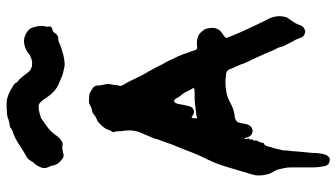

<svg xmlns="http://www.w3.org/2000/svg" viewBox="-240 -696 1026 586"><g transform="rotate(-90 273.0 -403.0)"><path d="M75 90Q74 90 68 88Q65 87 61 81Q60 78 59 75Q58 72 58 69Q55 54 55 39V-30Q55 -39 53 -48Q51 -57 49 -66Q49 -68 47 -72Q46 -75 44 -78.5Q42 -82 40 -85Q36 -92 34 -100Q32 -108 31 -115Q30 -126 31 -136Q33 -142 34 -147.5Q35 -153 37 -158Q40 -166 42 -174.5Q44 -183 47 -192L62 -241Q69 -262 80 -284Q91 -305 101 -331Q103 -337 106 -344Q110 -355 114.5 -365.5Q119 -376 123 -386L138 -428Q140 -432 141 -436Q142 -440 143 -444Q151 -464 159 -482Q165 -494 167 -508Q169 -522 167 -536Q166 -542 165.5 -548.5Q165 -555 165 -561Q165 -564 163.5 -566.5Q162 -569 163 -572Q164 -574 165.5 -576Q167 -578 168 -580Q171 -591 177.5 -599.5Q184 -608 192 -615Q196 -619 203 -621Q207 -623 210.5 -625Q214 -627 217 -630Q222 -634 228 -635Q236 -636 245 -641Q253 -646 263 -644H272Q279 -644 287 -639Q289 -638 291.5 -636.5Q294 -635 297 -633Q305 -627 305 -618Q305 -611 306.5 -605Q308 -599 309 -592Q311 -586 309 -579Q308 -577 308 -574.5Q308 -572 307 -570Q307 -566 306.5 -562Q306 -558 305 -554Q302 -547 307 -540Q315 -527 321.5 -513Q328 -499 335 -485L353 -453Q361 -440 369 -422Q371 -419 372.5 -416Q374 -413 376 -410Q379 -405 381.5 -399Q384 -393 387 -387Q395 -372 400.5 -356.5Q406 -341 412 -324Q412 -323 412.5 -322.5Q413 -322 413 -321Q414 -314 423 -314Q426 -315 429.5 -315Q433 -315 436 -315Q447 -315 455 -311Q460 -310 465 -305Q473 -297 476 -292Q479 -287 480 -277Q484 -258 472 -244L466 -239Q464 -237 461 -235.5Q458 -234 456 -232Q451 -228 450.5 -226Q450 -224 453 -217L468 -181Q477 -161 486.5 -141Q496 -121 506 -101Q510 -94 512.5 -87Q515 -80 516 -72Q517 -66 516.5 -60Q516 -54 515 -48Q515 -47 513 -41Q510 -37 507.5 -33Q505 -29 502 -25Q494 -14 489 0Q487 9 476 14Q470 17 463 14Q454 11 451 2L449 -3Q446 -13 440 -22Q436 -29 432.5 -36.5Q429 -44 425 -51Q424 -53 424 -54.5Q424 -56 423 -57Q422 -63 419.5 -68.5Q417 -74 414 -79Q408 -94 401.5 -108.5Q395 -123 388 -138L373 -170Q372 -173 371 -176.5Q370 -180 368 -184L356 -211Q356 -213 354 -217Q349 -225 341 -226Q334 -226 328 -227Q322 -228 316 -228Q300 -228 284 -225Q268 -222 254 -214Q235 -203 215 -200Q211 -200 207 -199Q203 -198 199 -196Q193 -192 192 -187Q190 -181 190 -178L187 -164Q186 -157 179 -150Q174 -145 165 -145Q152 -147 148 -158Q147 -161 146 -164Q145 -167 144 -171Q140 -165 143 -161Q145 -157 141 -154Q139 -152 140 -151Q142 -147 139 -144Q136 -141 137 -137Q138 -135 137 -132Q132 -125 130 -115Q131 -111 125 -109Q123 -109 123 -107Q121 -104 119 -98Q118 -93 116.5 -87.5Q115 -82 113 -77L107 -52V-48Q107 -39 105.5 -30.5Q104 -22 104 -13L101 20Q100 27 99.5 34.5Q99 42 99 50Q98 56 97.5 61.5Q97 67 95 73Q93 82 88 86Q84 92 75 90ZM205 -315H206Q216 -317 225 -318Q234 -319 243 -320Q249 -321 255 -321.5Q261 -322 267 -322H288Q290 -322 292 -322.5Q294 -323 295 -323Q297 -323 297 -327Q294 -331 292 -335Q290 -339 288 -343Q282 -357 272 -367Q271 -369 270 -370.5Q269 -372 268 -374Q267 -376 265.5 -378.5Q264 -381 262 -383Q257 -387 252 -381L249 -373Q248 -365 246 -356.5Q244 -348 242 -340Q242 -338 240 -334Q238 -328 230.5 -325Q223 -322 215 -327L209 -331Q209 -331 207 -331Q205 -327 205 -325Q205 -323 205.5 -321Q206 -319 204 -317Q202 -315 205 -315ZM364 -719Q355 -721 345.5 -723Q336 -725 328 -729L314 -735Q288 -745 271 -770L259 -787Q256 -791 252 -794Q248 -798 243 -798Q239 -798 235.5 -798Q232 -798 229 -797Q224 -796 219.5 -795Q215 -794 210 -792Q209 -792 208 -791.5Q207 -791 206 -791L182 -774Q164 -762 150 -741Q147 -737 143 -733.5Q139 -730 134 -727Q128 -724 122 -725Q120 -726 115 -726Q110 -725 105 -724.5Q100 -724 95 -722Q86 -721 81 -726Q69 -734 64 -745Q61 -750 61 -754Q60 -761 56 -768Q50 -781 56 -793Q58 -798 61 -803Q64 -808 68 -812Q70 -813 71 -815Q72 -817 73 -819L80 -829Q81 -830 82 -831Q83 -832 84 -833L100 -842Q108 -847 115.5 -851.5Q123 -856 130 -861Q144 -870 160 -876Q170 -878 176 -884Q178 -886 182 -886Q184 -887 189 -887Q192 -888 195 -888.5Q198 -889 201 -890Q207 -893 213.5 -894Q220 -895 227 -895Q232 -896 248 -896Q264 -896 280 -889Q290 -885 300 -878Q303 -877 305.5 -875Q308 -873 310 -871Q312 -870 313 -868Q314 -866 315 -864Q323 -858 329 -851Q335 -844 341 -836Q343 -833 345 -830.5Q347 -828 349 -826Q355 -821 362 -819Q381 -815 399 -826Q401 -828 403 -829Q413 -837 424 -840Q448 -848 469 -833Q479 -826 482 -816Q485 -807 486.5 -798Q488 -789 486 -780Q485 -777 484.5 -774Q484 -771 485 -768Q487 -759 477.5 -756.5Q468 -754 466 -750L462 -744Q459 -742 456 -740Q453 -738 449 -738Q444 -739 439.5 -737Q435 -735 430 -733Q422 -729 413 -727Q404 -725 396 -722Q389 -721 380.5 -719.5Q372 -718 364 -719Z"/></g></svg>

Font: Lacquer
Style: Regular
Weight: 400
Designer: Eli Block, Niki Polyocan
Version: Version 1.100